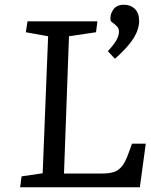

<svg xmlns="http://www.w3.org/2000/svg" viewBox="-20 -790 635 810"><path d="M71 -46 160 -59 183 -637 89 -654 96 -700H391L385 -654L271 -637L250 -58H412Q440 -58 459.5 -64Q479 -70 494 -88Q509 -106 522 -143L537 -184H595L570 0H65ZM465 -542 435 -574Q461 -602 471.5 -621.5Q482 -641 482 -657Q482 -673 468 -684L447 -701Q442 -725 456.5 -747.5Q471 -770 502 -770Q531 -770 549 -752.5Q567 -735 567 -702Q567 -667 544 -629.5Q521 -592 465 -542Z"/></svg>

Font: Literata 7pt
Style: Italic
Weight: 400
Italic angle: -2°
Designer: Latin by Veronika Burian and Jose Scaglione. Greek by Irene Vlachou. Cyrillic by Vera Evstafieva
Foundry: TypeTogether
Version: Version 3.002